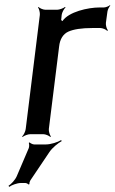

<svg xmlns="http://www.w3.org/2000/svg" viewBox="-20 -522 449 747"><path d="M218 -444 220 -464C221 -473 229 -488 235 -493L233 -495C227 -490 211 -484 202 -484H157C148 -484 134 -490 130 -495L128 -493C132 -488 136 -473 135 -464L80 -20C79 -11 72 4 66 9L68 11C73 6 89 0 98 0H148C157 0 171 6 176 11L178 9C174 4 169 -11 170 -20L210 -341C213 -370 226 -390 246 -399C266 -408 297 -413 340 -413H370C379 -413 393 -407 397 -402L400 -404C395 -409 391 -424 392 -433L398 -477C399 -485 405 -496 409 -500L408 -502C403 -498 392 -493 384 -493H368C322 -493 247 -476 223 -440C223 -440 218 -443 218 -443L222 -442C222 -442 218 -444 218 -444ZM158 40H113C107 40 98 35 95 32L92 34C94 38 94 49 92 54L45 164C39 178 23 195 13 201L16 205C25 198 47 190 61 190H79C83 190 90 194 91 196L95 194C93 192 96 183 98 180L172 70C183 53 207 34 220 27L218 23C205 31 178 40 158 40Z"/></svg>

Font: Gamestation Storm Oblique 
Style: Italic
Weight: 400
Designer: Jonas Hecksher
Foundry: Jonas Hecksher, Playtypeª, e-types AS
Version: Version 1.003